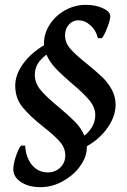

<svg xmlns="http://www.w3.org/2000/svg" viewBox="-20 -671 526 794"><path d="M339 -66Q339 -54 338 -47Q334 -13 307 22Q280 57 237 80Q194 103 147 103Q99 103 67 82Q35 61 35 29Q35 8 45.5 -24Q56 -56 67 -69H84Q87 -19 112.5 11.5Q138 42 178 42Q208 42 229 22Q250 2 250 -28Q250 -59 228 -84.5Q206 -110 160 -146Q103 -191 73 -228Q43 -265 43 -317Q43 -362 75 -406.5Q107 -451 162 -484V-492Q162 -533 186 -570Q210 -607 250 -629Q290 -651 335 -651Q375 -651 405.5 -637Q436 -623 436 -604Q436 -588 423 -555Q410 -522 401 -513H385Q377 -546 354 -566.5Q331 -587 304 -587Q281 -587 265 -569.5Q249 -552 249 -525Q249 -494 271.5 -468.5Q294 -443 342 -405Q381 -373 403.5 -351.5Q426 -330 442 -301Q458 -272 458 -238Q458 -190 425 -143Q392 -96 339 -66ZM374 -195Q374 -227 349.5 -256.5Q325 -286 277 -326Q235 -362 210 -388.5Q185 -415 172 -445Q147 -426 135.5 -406Q124 -386 124 -361Q124 -327 148.5 -298Q173 -269 223 -228Q265 -193 290.5 -167Q316 -141 329 -110Q374 -147 374 -195Z"/></svg>

Font: Alegreya Medium
Style: Italic
Weight: 500
Italic angle: -7°
Designer: Juan Pablo del Peral
Foundry: Huerta Tipografica
Version: Version 2.008; ttfautohint (v1.8)